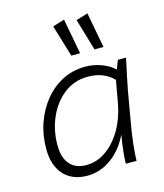

<svg xmlns="http://www.w3.org/2000/svg" viewBox="-113 -835 793 928"><g transform="rotate(-15 283.5 -371.0)"><path d="M210 8Q135 8 92.5 -38.5Q50 -85 50 -169Q50 -238 71.5 -298.5Q93 -359 131.5 -405.5Q170 -452 221.5 -478Q273 -504 335 -504Q377 -504 416.5 -489Q456 -474 479 -451L496 -495H537Q526 -447 518.5 -409Q511 -371 505 -342L475 -169Q467 -123 462 -74.5Q457 -26 457 0H403Q404 -34 408 -69Q412 -104 419 -142Q383 -69 328 -30.5Q273 8 210 8ZM218 -43Q271 -43 317.5 -75.5Q364 -108 397 -165.5Q430 -223 443 -298L462 -404Q414 -454 334 -454Q266 -454 215 -414.5Q164 -375 135.5 -310.5Q107 -246 107 -172Q107 -110 135.5 -76.5Q164 -43 218 -43ZM400 -573 353 -732 412 -750 445 -573ZM284 -573 236 -732 295 -750 328 -573Z"/></g></svg>

Font: Livvic Light
Style: Italic
Weight: 300
Italic angle: -10°
Designer: Jacques Le Bailly, Baron von Fonthausen
Version: Version 1.001; ttfautohint (v1.8.2)